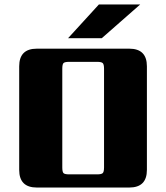

<svg xmlns="http://www.w3.org/2000/svg" viewBox="-20 -840 745 860"><path d="M285 -669 423 -820H608L436 -669ZM638 -543V-79Q638 0 559 0H145Q66 0 66 -79V-543Q66 -622 145 -622H559Q638 -622 638 -543ZM446 -90V-532Q446 -552 440 -557.5Q434 -563 415 -563H290Q270 -563 264.5 -557.5Q259 -552 259 -532V-90Q259 -70 264.5 -64.5Q270 -59 290 -59H415Q434 -59 440 -64.5Q446 -70 446 -90Z"/></svg>

Font: Sarpanch ExtraBold
Style: Regular
Weight: 800
Designer: Manushi Parikh (Devanagari and Latin), Jyotish Sonowal (Devanagari)
Foundry: Indian Type Foundry
Version: Version 2.004;PS 1.0;hotconv 1.0.78;makeotf.lib2.5.61930; tt